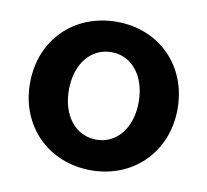

<svg xmlns="http://www.w3.org/2000/svg" viewBox="-62 -548 677 627"><g transform="rotate(10 277.0 -234.0)"><path d="M277.3 11.7C418 11.7 521.5 -91.8 521.5 -234.4C521.5 -377.9 418 -480.5 277.3 -480.5C135.7 -480.5 32.2 -377.9 32.2 -234.4C32.2 -91.8 135.7 11.7 277.3 11.7ZM277.3 -89.8C209 -89.8 161.1 -148.4 161.1 -234.4C161.1 -321.3 209 -379.9 277.3 -379.9C344.7 -379.9 392.6 -321.3 392.6 -234.4C392.6 -148.4 344.7 -89.8 277.3 -89.8Z"/></g></svg>

Font: Ed Sans Neue SemiBold
Style: Regular
Weight: 600
Designer: Stephen Hutchings
Version: Version 1.004;PS 001.004;hotconv 1.0.88;makeotf.lib2.5.64775